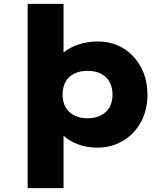

<svg xmlns="http://www.w3.org/2000/svg" viewBox="-20 -760 859 1000"><path d="M124 220V-740H311V-415L270 -424Q277 -457 308 -484Q339 -511 386.5 -527.5Q434 -544 490 -544Q546 -544 592.5 -524Q639 -504 674 -466.5Q709 -429 728.5 -379Q748 -329 748 -267Q748 -187 714 -124.5Q680 -62 620.5 -26.5Q561 9 486 9Q432 9 386 -8.5Q340 -26 309.5 -54.5Q279 -83 269 -117L311 -131V220ZM436 -144Q476 -144 505.5 -159Q535 -174 550.5 -201.5Q566 -229 566 -267Q566 -306 550.5 -333.5Q535 -361 506 -376Q477 -391 436 -391Q396 -391 366.5 -376.5Q337 -362 321.5 -334Q306 -306 306 -267Q306 -229 321.5 -201.5Q337 -174 366.5 -159Q396 -144 436 -144Z"/></svg>

Font: Lexend Exa ExtraBold
Style: Regular
Weight: 800
Designer: Bonnie Shaver-Troup, Thomas Jockin
Foundry: Lexend
Version: Version 1.007